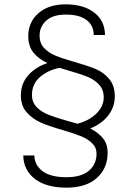

<svg xmlns="http://www.w3.org/2000/svg" viewBox="-20 -795 624 883"><path d="M87 -80H138Q139 -36 175.5 -8Q212 20 286 20Q354 20 389 -10Q424 -40 424 -88Q424 -117 403.5 -136.5Q383 -156 354 -168Q325 -180 271 -196Q208 -214 169.5 -230.5Q131 -247 103.5 -277.5Q76 -308 76 -356Q76 -411 110 -449Q144 -487 198 -505Q156 -525 133 -554Q110 -583 110 -629Q110 -693 156.5 -734Q203 -775 282 -775Q364 -775 413 -737.5Q462 -700 463 -634H411Q411 -678 378 -703Q345 -728 283 -728Q223 -728 192.5 -700Q162 -672 162 -631Q162 -596 183 -574Q204 -552 235.5 -539Q267 -526 320 -511Q380 -494 418 -478.5Q456 -463 482 -432Q508 -401 508 -352Q508 -304 478.5 -265Q449 -226 395 -204Q433 -185 454 -158.5Q475 -132 475 -92Q475 -21 425.5 23.5Q376 68 286 68Q192 68 140 27.5Q88 -13 87 -80ZM290 -239 337 -226Q392 -241 424.5 -274Q457 -307 457 -347Q457 -383 435.5 -406Q414 -429 382 -442Q350 -455 297 -470L254 -483Q199 -472 163 -440Q127 -408 127 -359Q127 -324 149 -302Q171 -280 202.5 -267.5Q234 -255 290 -239Z"/></svg>

Font: Sora-SIA ExtraLight
Style: Regular
Weight: 200
Designer: Jonathan Barnbrook, Julián Moncada
Foundry: Barnbrook Fonts
Version: Version 2.000